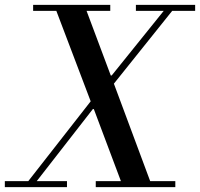

<svg xmlns="http://www.w3.org/2000/svg" viewBox="-75 -774 827 794"><path d="M487 -729V-754H732V-729H637L396 -428L546 -25H650V0H321V-25H425L313 -323H309L77 -25H202V0H-55V-25H42L300 -355L158 -729H62V-754H381V-729H283L383 -462H387L602 -729Z"/></svg>

Font: Libre Bodoni
Style: Italic
Weight: 400
Italic angle: -13°
Designer: Pablo Impallari, Rodrigo Fuenzalida
Foundry: Pablo Impallari, Rodrigo Fuenzalida
Version: Version 1.001